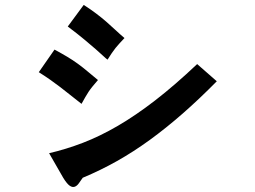

<svg xmlns="http://www.w3.org/2000/svg" viewBox="-20 -702 1040 782"><path d="M863 -371Q791 -298 723.5 -239Q656 -180 590 -132Q524 -84 456.5 -46Q389 -8 317 22Q309 33 301.5 44Q294 55 284.5 58.5Q275 62 264 54.5Q253 47 238 23L180 -78Q249 -94 318 -120.5Q387 -147 460 -189.5Q533 -232 612.5 -293.5Q692 -355 783 -441ZM379 -376Q366 -361 357 -350Q348 -339 341 -328.5Q334 -318 327.5 -306.5Q321 -295 312 -279Q285 -300 264.5 -316.5Q244 -333 225 -347.5Q206 -362 185.5 -376.5Q165 -391 138 -408L202 -500Q230 -485 253.5 -471Q277 -457 297.5 -442Q318 -427 337.5 -410.5Q357 -394 379 -376ZM487 -547Q475 -534 466.5 -525Q458 -516 450.5 -506.5Q443 -497 435.5 -486Q428 -475 418 -459Q411 -464 400 -474.5Q389 -485 370 -501.5Q351 -518 323.5 -541Q296 -564 256 -594L321 -682Q349 -664 371.5 -647Q394 -630 413 -613.5Q432 -597 449.5 -580.5Q467 -564 487 -547Z"/></svg>

Font: D2Coding
Style: Bold
Weight: 700
Monospace: yes
Designer: Yong-Rak Park; Jeong-Hwan Yoon; Sang-Min Lee;
Foundry: NHN Corporation
Version: Version 1.3.2; Build 20180524